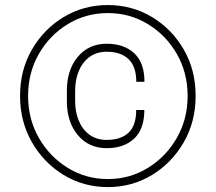

<svg xmlns="http://www.w3.org/2000/svg" viewBox="-20 -741 867 771"><path d="M413.1 -720.7Q510.3 -720.7 590.3 -672.6Q670.4 -624.5 718 -542Q765.6 -459.5 765.6 -356Q765.6 -252.9 718 -169.9Q670.4 -86.9 590.3 -38.3Q510.3 10.3 413.1 10.3Q315.9 10.3 235.8 -38.3Q155.8 -86.9 108.2 -169.9Q60.5 -252.9 60.5 -356Q60.5 -459.5 108.2 -542Q155.8 -624.5 235.8 -672.6Q315.9 -720.7 413.1 -720.7ZM413.1 -22Q501 -22 573.7 -66.7Q646.5 -111.3 689.9 -187Q733.4 -262.7 733.4 -356Q733.4 -449.2 689.9 -524.7Q646.5 -600.1 573.7 -644.3Q501 -688.5 413.1 -688.5Q325.2 -688.5 252.4 -644.3Q179.7 -600.1 136.2 -524.7Q92.8 -449.2 92.8 -356Q92.8 -262.7 136.2 -187Q179.7 -111.3 252.4 -66.7Q325.2 -22 413.1 -22ZM559.6 -299.3Q559.6 -222.7 518.6 -184.3Q477.5 -146 408.7 -146Q336.4 -146 292.5 -198.5Q248.5 -251 248.5 -335V-376.5Q248.5 -460.4 292.5 -512.9Q336.4 -565.4 408.7 -565.4Q477.5 -565.4 518.8 -527.3Q560.1 -489.3 560.1 -412.6H527.3Q527.3 -473.6 496.3 -503.4Q465.3 -533.2 408.7 -533.2Q368.2 -533.2 339.8 -512.5Q311.5 -491.7 296.6 -456.3Q281.7 -420.9 281.7 -377V-335Q281.7 -291 296.6 -255.6Q311.5 -220.2 339.8 -199.7Q368.2 -179.2 408.7 -179.2Q465.3 -179.2 496.1 -208Q526.9 -236.8 526.9 -299.3Z"/></svg>

Font: Robert Sans ExtraLight
Style: Regular
Weight: 250
Designer: Christian Robertson (extended by Adam Twardoch)
Foundry: Google
Version: Version 12.135;April 2, 2019;FontCreator 11.5.0.2425 64-bit;